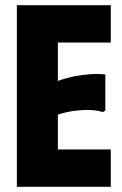

<svg xmlns="http://www.w3.org/2000/svg" viewBox="-20 -720 472 740"><path d="M407 -700V-556H203V-408Q233 -419 265 -425.5Q297 -432 328 -434Q359 -436 386 -433V-294L376 -288Q355 -295 327.5 -296Q300 -297 268 -293Q236 -289 203 -278V-144H407V0H45V-700Z"/></svg>

Font: Phudu Light
Style: Bold
Weight: 700
Version: Version 1.005;gftools[0.9.23]